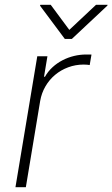

<svg xmlns="http://www.w3.org/2000/svg" viewBox="-20 -780 468 800"><path d="M135.3 -545.5H177.6L163.4 -460.2H167.3Q180 -482.6 199 -500Q218 -517.4 240.8 -529.1Q263.5 -540.8 288.7 -546.9Q313.9 -552.9 339.1 -552.9Q345.2 -552.9 350.5 -552.9Q355.8 -552.9 361.2 -552.6L353.7 -508.9Q349.4 -509.6 343.6 -510.3Q337.7 -511 329.2 -511Q294.7 -511 264.2 -499.6Q233.7 -488.3 209.7 -468.2Q185.7 -448.2 169.4 -420.3Q153.1 -392.4 147.4 -359.4L87.7 0H44.4ZM148.1 -759.9H191.4L268.8 -655.5L380 -759.9H428.3L427.2 -756.4L279.5 -617.9H250L146.7 -756.4Z"/></svg>

Font: Inter P Extra Light
Style: Italic
Weight: 200
Italic angle: 9.39999°
Designer: Rasmus Andersson
Foundry: rsms
Version: Version 3.018;git-588b23468